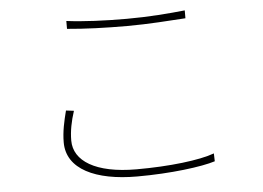

<svg xmlns="http://www.w3.org/2000/svg" viewBox="-49 -738 1098 801"><g transform="rotate(-5 500.0 -337.5)"><path d="M256 -640C332 -633 414 -630 508 -630C595 -630 688 -637 752 -641V-674C686 -667 600 -660 508 -660C415 -660 326 -664 256 -673V-640ZM222 -301C211 -258 201 -215 201 -169C201 -57 320 -1 494 -1C636 -1 766 -18 822 -36L821 -69C759 -46 633 -31 494 -31C322 -31 233 -89 233 -174C233 -214 241 -254 255 -297L222 -301Z"/></g></svg>

Font: Noto Sans T Chinese Thin
Style: Regular
Weight: 100
Designer: Ryoko NISHIZUKA (kana & ideographs); Paul D. Hunt (Latin, Greek & Cyrillic); Wenlong ZHANG (bopomofo); Sandoll Communica
Foundry: Adobe Systems Incorporated
Version: Version 1.000;PS 1;hotconv 1.0.78;makeotf.lib2.5.61930